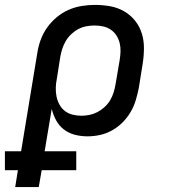

<svg xmlns="http://www.w3.org/2000/svg" viewBox="-68 -548 688 783"><path d="M-6 215 5 146H-48V69H18L84 -331Q88 -358 97.5 -384.5Q107 -411 123.5 -434.5Q140 -458 162.5 -477Q185 -496 211 -507.5Q237 -519 264.5 -523.5Q292 -528 319 -528Q351 -528 381.5 -522.5Q412 -517 438 -502Q464 -487 482.5 -464Q501 -441 510 -412.5Q519 -384 519 -352.5Q519 -321 514 -289L498 -189Q493 -164 485.5 -139Q478 -114 464.5 -91Q451 -68 431.5 -48.5Q412 -29 388.5 -16Q365 -3 339.5 2.5Q314 8 289 8Q262 8 237 1.5Q212 -5 192.5 -20Q173 -35 161 -57Q149 -79 143 -104L114 69H243V146H102L90 215ZM264 -76Q281 -76 297.5 -79.5Q314 -83 329.5 -91Q345 -99 358.5 -111.5Q372 -124 381 -139Q390 -154 395 -170Q400 -186 403 -203L420 -303Q423 -321 423.5 -338.5Q424 -356 420 -372.5Q416 -389 407 -403Q398 -417 384.5 -426.5Q371 -436 353.5 -440Q336 -444 319 -444Q318 -444 318 -444Q318 -444 318 -444Q302 -444 285 -441Q268 -438 252.5 -430Q237 -422 223.5 -409.5Q210 -397 201 -382Q192 -367 186.5 -350.5Q181 -334 178 -317L164 -228Q160 -209 159.5 -190.5Q159 -172 162.5 -154.5Q166 -137 174.5 -121.5Q183 -106 196.5 -95.5Q210 -85 227.5 -80.5Q245 -76 264 -76Z"/></svg>

Font: Iosevka SS04 Medium Extended
Style: Italic
Weight: 500
Width: 7
Italic angle: -9°
Monospace: yes
Designer: Belleve Invis
Foundry: Belleve Invis
Version: Version 19.0.0; ttfautohint (v1.8.4)